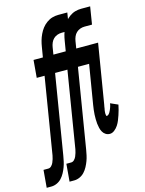

<svg xmlns="http://www.w3.org/2000/svg" viewBox="-201 -816 839 1112"><g transform="rotate(-15 218.5 -260.0)"><path d="M-63 215 -54 110H-26Q-15 110 -7 102Q1 94 5.5 84Q10 74 13 63.5Q16 53 18 43L93 -415H46L55 -520H111L121 -580Q124 -599 129 -617Q134 -635 142.5 -653Q151 -671 162.5 -686Q174 -701 190.5 -713Q207 -725 225 -730Q243 -735 261 -735H315L298 -630H253Q240 -630 227 -625.5Q214 -621 204 -611.5Q194 -602 188.5 -589Q183 -576 181 -563L174 -520H264L255 -415H156L78 60Q75 77 71.5 93.5Q68 110 62 126Q56 142 47.5 158Q39 174 27 187Q15 200 -1.5 207.5Q-18 215 -35 215ZM74 215 83 110H111Q122 110 130 102Q138 94 142.5 84Q147 74 150 63.5Q153 53 155 43L230 -415H183L192 -520H248L258 -580Q261 -599 266 -617Q271 -635 279.5 -653Q288 -671 299.5 -686Q311 -701 327.5 -713Q344 -725 362 -730Q380 -735 398 -735H452L435 -630H390Q377 -630 364 -625.5Q351 -621 341 -611.5Q331 -602 325.5 -589Q320 -576 318 -563L311 -520H401L392 -415H293L215 60Q212 77 208.5 93.5Q205 110 199 126Q193 142 184.5 158Q176 174 164 187Q152 200 135.5 207.5Q119 215 102 215ZM372 8Q358 8 347 1Q336 -6 329.5 -17.5Q323 -29 320 -42Q317 -55 315.5 -68Q314 -81 314 -95Q314 -109 314.5 -123Q315 -137 317 -151Q319 -165 321 -179L360 -415H316L326 -520H442L383 -162Q382 -158 381.5 -155Q381 -152 380.5 -148.5Q380 -145 379.5 -141.5Q379 -138 378 -134.5Q377 -131 377 -128Q377 -125 376.5 -121.5Q376 -118 376 -114.5Q376 -111 376.5 -108Q377 -105 377.5 -101Q378 -97 381 -97Q387 -97 392 -102Q397 -107 400.5 -113Q404 -119 406.5 -125Q409 -131 411.5 -137.5Q414 -144 415.5 -150Q417 -156 418 -163L463 -143Q460 -128 456 -113Q452 -98 447 -83.5Q442 -69 436.5 -55Q431 -41 422 -27Q413 -13 399.5 -2.5Q386 8 372 8Z"/></g></svg>

Font: Iosevka Curly Extrabold
Style: Italic
Weight: 800
Italic angle: -9°
Monospace: yes
Designer: Belleve Invis
Foundry: Belleve Invis
Version: Version 22.1.2; ttfautohint (v1.8.4)